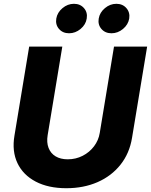

<svg xmlns="http://www.w3.org/2000/svg" viewBox="-20 -970 786 999"><path d="M325.2 9.3Q231.4 9.3 165.8 -25.1Q100.1 -59.6 70.8 -121.3Q41.5 -183.1 55.2 -264.2L131.8 -727.5H304.2L228 -267.1Q221.7 -229 232.7 -200.4Q243.7 -171.9 269.3 -156.5Q294.9 -141.1 332.5 -141.1Q374.5 -141.1 410.2 -159.4Q445.8 -177.7 469.2 -208.7Q492.7 -239.7 499 -278.3L573.2 -727.5H745.6L667 -252.9Q653.8 -171.9 606.7 -112.8Q559.6 -53.7 487.3 -22.2Q415 9.3 325.2 9.3ZM560.1 -796.9Q527.3 -796.9 507.8 -819.3Q488.3 -841.8 493.7 -873.5Q499 -905.3 525.9 -927.7Q552.7 -950.2 585.4 -950.2Q618.2 -950.2 637.7 -927.7Q657.2 -905.3 652.3 -873.5Q647 -841.8 619.9 -819.3Q592.8 -796.9 560.1 -796.9ZM339.4 -796.9Q306.6 -796.9 287.1 -819.3Q267.6 -841.8 272.9 -873.5Q278.3 -905.3 305.2 -927.7Q332 -950.2 364.7 -950.2Q397.5 -950.2 417 -927.7Q436.5 -905.3 431.2 -873.5Q426.3 -841.8 399.2 -819.3Q372.1 -796.9 339.4 -796.9Z"/></svg>

Font: Inter ExtraBold
Style: Italic
Weight: 800
Italic angle: -9.3988°
Designer: Rasmus Andersson
Foundry: rsms
Version: Version 4.001;git-66647c0bb